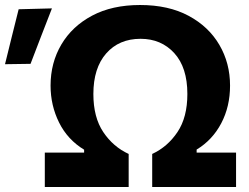

<svg xmlns="http://www.w3.org/2000/svg" viewBox="-116 -747 996 767"><path d="M63 0V-137.5H220V-149Q154 -189 120 -257.5Q86 -326 86 -405Q86 -496 129 -569Q172 -642 252 -684.5Q332 -727 443.5 -727Q557 -727 637.2 -684Q717.5 -641 760.2 -568Q803 -495 803 -405Q803 -321.5 767.8 -254.5Q732.5 -187.5 669.5 -149.5V-137.5H827V0H492V-132Q553.5 -160.5 593 -219.5Q632.5 -278.5 632.5 -371.5Q632.5 -477.5 580.2 -534.8Q528 -592 445.5 -592Q359.5 -592 308.2 -533.5Q257 -475 257 -371.5Q257 -278.5 296.5 -219.5Q336 -160.5 398 -132V0ZM-96 -490.5Q-82.5 -545.5 -68.8 -600.8Q-55 -656 -41.5 -710L91.5 -713.5Q69.5 -656.5 48 -601.5Q26.5 -546 6 -492Z"/></svg>

Font: Heraclito
Style: Bold
Weight: 700
Designer: Kostas Bartsokas (font) & Cristiano Sobral (main changes)
Foundry: Kostas Bartsokas (font) & Cristiano Sobral (main changes)
Version: Version 1.00;July 8, 2020;FontCreator 13.0.0.2655 64-bit